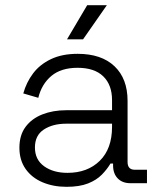

<svg xmlns="http://www.w3.org/2000/svg" viewBox="-20 -708 614 742"><path d="M237 14Q186 14 144.5 -3.5Q103 -21 79 -55Q55 -89 55 -137Q55 -186 79 -218Q103 -250 144 -266Q185 -282 235 -282H413V-321Q413 -380 379 -413Q345 -446 280 -446Q216 -446 178.5 -414.5Q141 -383 128 -330L70 -347Q82 -390 108 -424.5Q134 -459 177 -479.5Q220 -500 280 -500Q372 -500 422.5 -452Q473 -404 473 -318V-82Q473 -52 501 -52H548V0H484Q453 0 435 -18.5Q417 -37 417 -69V-76H407Q394 -54 373.5 -33Q353 -12 320 1Q287 14 237 14ZM241 -40Q318 -40 365.5 -86.5Q413 -133 413 -218V-230H236Q184 -230 149.5 -207.5Q115 -185 115 -138Q115 -91 150.5 -65.5Q186 -40 241 -40ZM301 -556H239L317 -688H393Z"/></svg>

Font: Space Grotesk Variable Light
Style: Regular
Weight: 300
Designer: Florian Karsten
Foundry: Florian Karsten
Version: Version 2.000